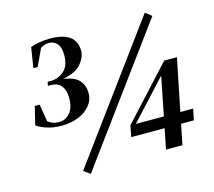

<svg xmlns="http://www.w3.org/2000/svg" viewBox="-98 -775 1019 913"><g transform="rotate(-15 412.0 -318.0)"><path d="M167 -238Q128 -238 97.5 -247.5Q67 -257 45 -272L67 -362H91L105 -276Q105 -276 120 -267Q135 -258 162 -258Q191 -258 213 -283Q235 -308 235 -357Q235 -395 217.5 -416.5Q200 -438 169 -438H152L156 -457H171Q207 -457 236 -481.5Q265 -506 265 -560Q265 -599 249 -616.5Q233 -634 209 -634Q193 -634 180.5 -628Q168 -622 168 -622L128 -537H107L123 -637Q141 -644 165.5 -648.5Q190 -653 218 -653Q348 -653 348 -559Q348 -526 320 -494Q292 -462 229 -451Q285 -444 307.5 -418.5Q330 -393 330 -355Q330 -321 308.5 -294.5Q287 -268 250 -253Q213 -238 167 -238ZM241 19 209 -4 687 -655 718 -631ZM616 0 636 -100H472L482 -155L717 -411H780L728 -155H791L780 -100H717L697 0ZM509 -155H647L685 -346Z"/></g></svg>

Font: DeepMind Serif Text
Style: Italic
Weight: 400
Italic angle: -12°
Designer: Frank Grießhammer / Modifications: Colophon Foundry
Foundry: Colophon Foundry
Version: Version 5.003; ttfautohint (v1.8.2)